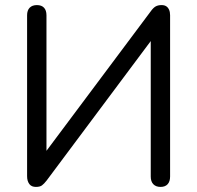

<svg xmlns="http://www.w3.org/2000/svg" viewBox="-20 -732 780 759"><path d="M122 6.9Q113.8 6.9 107.2 4.3Q100.7 1.6 96.3 -4Q92 -9.6 89.5 -17.3Q87.1 -25.1 87.1 -35.8V-671.6Q87.1 -691.1 97.3 -701.5Q107.5 -711.9 125.9 -711.9Q144.3 -711.9 154 -701.5Q163.7 -691.1 163.7 -671.6V-106.4H141.7L575.8 -687.1Q585.5 -700.8 595 -706.4Q604.5 -711.9 619 -711.9Q629.7 -711.9 637 -707.3Q644.2 -702.7 648.3 -693.7Q652.4 -684.7 652.4 -672V-33.9Q652.4 -14.5 642.7 -3.8Q633 6.9 614.7 6.9Q596.3 6.9 586.1 -3.8Q575.9 -14.5 575.9 -33.9V-599.1H597.9L164.3 -18.3Q154.1 -5.2 145.8 0.9Q137.6 6.9 122 6.9Z"/></svg>

Font: Nunito ExtraLight
Style: Regular
Weight: 200
Designer: Vernon Adams
Foundry: Vernon Adams
Version: Version 3.602